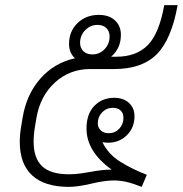

<svg xmlns="http://www.w3.org/2000/svg" viewBox="-20 -720 712 748"><path d="M117 -231Q111 -197 111 -168Q111 -104 144 -72.5Q177 -41 249 -41Q274 -41 299 -45Q324 -49 330 -50Q384 -60 414 -59V-60Q317 -130 317 -219Q317 -276 347.5 -307.5Q378 -339 425 -339Q461 -339 482.5 -319Q504 -299 504 -267Q504 -223 474.5 -193.5Q445 -164 401 -164Q393 -164 379 -166Q402 -119 448.5 -90Q495 -61 552 -39L532 8Q496 -6 472 -11.5Q448 -17 423 -17Q404 -17 381.5 -13.5Q359 -10 338 -5Q284 8 248 8Q154 8 105.5 -36.5Q57 -81 57 -168Q57 -197 63 -231L68 -261Q83 -352 137 -413.5Q191 -475 272 -493Q249 -514 249 -549Q249 -598 282 -630Q315 -662 365 -662Q405 -662 428 -640.5Q451 -619 451 -584Q451 -532 413 -499H433Q511 -499 555.5 -544Q600 -589 620 -700H672Q648 -566 590.5 -508.5Q533 -451 425 -451H331Q252 -451 194.5 -399Q137 -347 122 -261ZM292 -553Q292 -533 305 -520.5Q318 -508 340 -508Q368 -508 387.5 -528.5Q407 -549 407 -578Q407 -598 394.5 -610.5Q382 -623 360 -623Q332 -623 312 -602.5Q292 -582 292 -553ZM361 -240Q361 -223 372.5 -212Q384 -201 403 -201Q428 -201 444.5 -218.5Q461 -236 461 -261Q461 -279 450 -289.5Q439 -300 420 -300Q395 -300 378 -282.5Q361 -265 361 -240Z"/></svg>

Font: Bai Jamjuree Light
Style: Italic
Weight: 300
Italic angle: -10°
Version: Version 1.000; ttfautohint (v1.6)